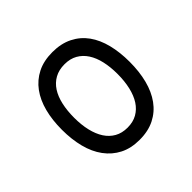

<svg xmlns="http://www.w3.org/2000/svg" viewBox="-142 -717 884 884"><g transform="rotate(-45 300.0 -275.0)"><path d="M300 10Q244 10 203 -11Q162 -32 134 -70Q106 -108 92.5 -160.5Q79 -213 79 -276Q79 -339 92.5 -391Q106 -443 133.5 -480.5Q161 -518 202.5 -539Q244 -560 301 -560Q357 -560 399 -539Q441 -518 468 -480.5Q495 -443 508 -391Q521 -339 521 -277Q521 -213 507.5 -160.5Q494 -108 466.5 -70Q439 -32 397.5 -11Q356 10 300 10ZM300 -69Q336 -69 362.5 -84Q389 -99 406.5 -126Q424 -153 433 -191.5Q442 -230 442 -277Q442 -322 433.5 -359.5Q425 -397 407.5 -424Q390 -451 363.5 -466Q337 -481 301 -481Q264 -481 237 -466Q210 -451 192.5 -424Q175 -397 166.5 -359Q158 -321 158 -275Q158 -229 167 -191Q176 -153 193.5 -126Q211 -99 237.5 -84Q264 -69 300 -69Z"/></g></svg>

Font: Maple Mono Normal NL Light
Style: Regular
Weight: 300
Monospace: yes
Designer: subframe7536
Version: Version 7.000